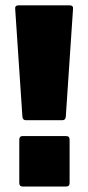

<svg xmlns="http://www.w3.org/2000/svg" viewBox="-20 -686 323 702"><path d="M74.5 -246.5Q63.5 -246.5 62 -258.5L35.5 -653.5Q34 -666.5 48 -666.5H234.5Q248.5 -666.5 247 -653.5L220.5 -258.5Q219 -246.5 208 -246.5ZM63 -4Q50.5 -4 50.5 -17.5V-175Q50.5 -188.5 63 -188.5H222Q234.5 -188.5 234.5 -175V-17.5Q234.5 -4 222 -4Z"/></svg>

Font: Jaro 24pt
Style: Regular
Weight: 400
Designer: Agyei Archer, Celine Hurka, Mirko Velimirović
Version: Version 1.000